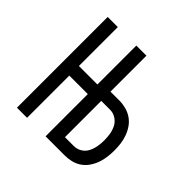

<svg xmlns="http://www.w3.org/2000/svg" viewBox="-139 -649 778 778"><g transform="rotate(45 250.0 -260.0)"><path d="M57 0V-520H115V-297H221V-520H279V-314H330Q349 -314 368 -309Q387 -304 403 -293Q419 -282 430 -266Q441 -250 447.5 -232Q454 -214 456.5 -195Q459 -176 459 -157Q459 -138 456.5 -118.5Q454 -99 447.5 -81Q441 -63 430 -47Q419 -31 403 -20Q387 -9 368 -4.5Q349 0 330 0H221V-242H115V0ZM279 -53H330Q348 -53 363.5 -62.5Q379 -72 387 -88Q395 -104 398 -121.5Q401 -139 401 -157Q401 -175 398 -192.5Q395 -210 387 -225.5Q379 -241 363.5 -251Q348 -261 330 -261H279Z"/></g></svg>

Font: Iosevka Fixed SS04 Light
Style: Regular
Weight: 300
Monospace: yes
Designer: Belleve Invis
Foundry: Belleve Invis
Version: Version 32.5.0